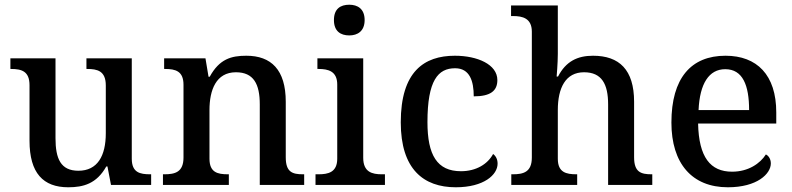

<svg xmlns="http://www.w3.org/2000/svg" viewBox="-20 -783 3355 813"><path d="M269 10C333 10 389 -5 430 -78H435L450 0H620V-45H616C573 -45 538 -52 538 -111V-536H346V-491H349C392 -491 428 -483 428 -421V-219C428 -123 393 -60 312 -60C237 -60 215 -111 215 -198V-536H24V-491H27C72 -491 105 -481 105 -422V-187C105 -50 163 10 269 10Z M670 0H949V-45H945C901 -45 867 -53 867 -111V-317C867 -402 895 -477 979 -477C1054 -477 1080 -427 1080 -341V0H1268V-45H1263C1218 -45 1190 -54 1190 -117V-352C1190 -488 1128 -547 1023 -547C959 -547 909 -533 868 -458H863L850 -536H675V-491H679C723 -491 757 -482 757 -424V-116C757 -54 721 -45 676 -45H670Z M1459 -633C1494 -633 1524 -651 1524 -698C1524 -746 1494 -763 1459 -763C1422 -763 1394 -746 1394 -698C1394 -651 1422 -633 1459 -633ZM1316 0H1610V-45H1597C1556 -45 1518 -54 1518 -115V-536H1324V-491H1329C1369 -491 1408 -482 1408 -425V-111C1408 -53 1369 -45 1329 -45H1316Z M1910 10C2029 10 2087 -43 2087 -90C2087 -108 2080 -122 2068 -131C2045 -88 1996 -58 1932 -58C1831 -58 1790 -126 1790 -266C1790 -443 1835 -494 1907 -494C1969 -494 1986 -440 1986 -375C2058 -375 2086 -399 2086 -444C2086 -510 2002 -547 1906 -547C1776 -547 1677 -480 1677 -265C1677 -67 1773 10 1910 10Z M2145 0H2424V-45H2421C2377 -45 2342 -53 2342 -111V-317C2342 -411 2375 -477 2453 -477C2528 -477 2555 -427 2555 -341V0H2742V-45H2739C2694 -45 2665 -54 2665 -117V-352C2665 -488 2602 -547 2491 -547C2425 -547 2376 -523 2343 -459H2337C2337 -459 2342 -515 2342 -555V-760H2144V-715H2153C2192 -715 2232 -706 2232 -649V-116C2232 -54 2196 -45 2151 -45H2145Z M3062 10C3186 10 3244 -47 3244 -91C3244 -110 3234 -124 3223 -129C3199 -91 3149 -56 3080 -56C2988 -56 2939 -117 2936 -260H3267V-307C3267 -466 3185 -547 3052 -547C2906 -547 2823 -452 2823 -264C2823 -91 2910 10 3062 10ZM3152 -317H2938C2943 -429 2982 -490 3051 -490C3125 -490 3152 -422 3152 -317Z"/></svg>

Font: Noto Serif Vithkuqi Medium
Style: Regular
Weight: 500
Version: Version 1.005